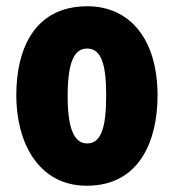

<svg xmlns="http://www.w3.org/2000/svg" viewBox="-20 -583 556 613"><path d="M483 -278C483 -460 393 -563 259 -563C97 -563 32 -437 32 -278C32 -132 100 10 257 10C427 10 483 -136 483 -278ZM196 -276C196 -380 215 -428 258 -428C303 -428 319 -379 319 -278C319 -176 303 -125 258 -125C215 -125 196 -177 196 -276Z"/></svg>

Font: Noto Sans Telugu ExtraCondensed Black
Style: Regular
Weight: 900
Width: 2
Designer: Jelle Bosma - Monotype Design Team
Foundry: Monotype Imaging Inc.
Version: Version 2.005